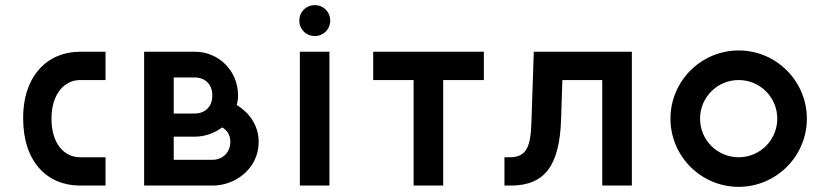

<svg xmlns="http://www.w3.org/2000/svg" viewBox="-20 -721 3215 746"><path d="M390 -110H291C231 -110 180 -161 180 -260C180 -355 230 -410 291 -410H390V-520H291C166 -520 69 -428 70 -260C70 -93 163 0 291 0H390Z M905 -350C905 -445 831 -520 737 -520H540V0H807C891 0 985 -63 985 -170C985 -236 946 -285 900 -313C903 -325 905 -337 905 -350ZM655 -100V-190H737C777 -190 814 -204 843 -226C861 -216 875 -198 875 -170C875 -125 840 -100 807 -100ZM655 -280V-420H737C775 -420 805 -395 805 -350C805 -305 775 -280 737 -280Z M1145 0H1260V-520H1145ZM1143 -641C1143 -607 1169 -581 1203 -581C1237 -581 1263 -607 1263 -641C1263 -675 1237 -701 1203 -701C1169 -701 1143 -675 1143 -641Z M1860 -410V-520H1430V-410H1587V0H1702V-410Z M1940 0H1965C2099 0 2154 -81 2160 -256L2165 -410H2320V0H2435V-520H2054L2045 -251C2042 -151 2027 -110 1960 -110H1940Z M2850 -110C2767 -110 2700 -177 2700 -260C2700 -343 2767 -410 2850 -410C2933 -410 3000 -343 3000 -260C3000 -177 2933 -110 2850 -110ZM2585 -260C2585 -114 2704 5 2850 5C2996 5 3115 -114 3115 -260C3115 -406 2996 -525 2850 -525C2704 -525 2585 -406 2585 -260Z"/></svg>

Font: Grotesk 03
Style: Bold
Weight: 500
Designer: Frank Adebiaye, contributions by Jérémy Landes, Ariel Martín Pérez
Foundry: Velvetyne Type Foundry
Version: Version 3.000;Glyphs 3.1.2 (3150)